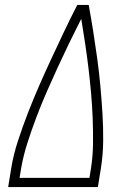

<svg xmlns="http://www.w3.org/2000/svg" viewBox="-20 -755 540 775"><path d="M13 0 25 -74Q34 -130 52.5 -186.5Q71 -243 92.5 -298.5Q114 -354 138 -409Q162 -464 187.5 -518.5Q213 -573 238.5 -627Q264 -681 292 -735H338Q348 -681 356.5 -627Q365 -573 372.5 -518.5Q380 -464 385 -409Q390 -354 393.5 -298.5Q397 -243 396.5 -186.5Q396 -130 387 -74L375 0ZM59 -37H341L347 -74Q355 -125 355.5 -176.5Q356 -228 354 -279Q352 -330 347.5 -380.5Q343 -431 337 -481Q331 -531 323.5 -580.5Q316 -630 308 -679Q283 -630 259 -580.5Q235 -531 212 -481Q189 -431 167 -380.5Q145 -330 126 -279.5Q107 -229 90.5 -177.5Q74 -126 65 -74Z"/></svg>

Font: Iosevka Term Curly XLt Obl
Style: Regular
Weight: 200
Italic angle: -9°
Designer: Belleve Invis
Foundry: Belleve Invis
Version: Version 32.3.0